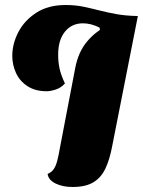

<svg xmlns="http://www.w3.org/2000/svg" viewBox="-20 -724 570 766"><path d="M269 22Q230 22 201.5 8Q173 -6 170 -30Q186 -37 194.5 -49.5Q203 -62 208.5 -83Q214 -104 220 -139L280 -452Q292 -516 327 -558Q362 -600 413.5 -624Q465 -648 530 -660L428 -143Q418 -89 401 -52.5Q384 -16 353 3Q322 22 269 22ZM166 -360Q121 -360 90 -380Q59 -400 44 -432.5Q29 -465 29 -501Q29 -549 53 -595.5Q77 -642 124.5 -673Q172 -704 242 -704Q281 -704 314 -697Q347 -690 378 -682Q409 -674 445.5 -667.5Q482 -661 530 -660L379 -604L377 -614Q359 -623 342.5 -627Q326 -631 311 -631Q266 -631 239 -597.5Q212 -564 212 -506Q212 -477 217.5 -451Q223 -425 239 -391Q224 -374 203 -367Q182 -360 166 -360Z"/></svg>

Font: Sansita Swashed Light ExtraBold
Style: Regular
Weight: 800
Version: Version 1.003